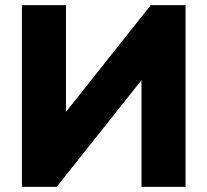

<svg xmlns="http://www.w3.org/2000/svg" viewBox="-20 -725 805 745"><path d="M65 0V-705H236V-291L565 -705H700V0H529V-414L200 0Z"/></svg>

Font: Mulish Black
Style: Regular
Weight: 900
Designer: Vernon Adams
Foundry: Vernon Adams
Version: Version 3.603; ttfautohint (v1.8.3)